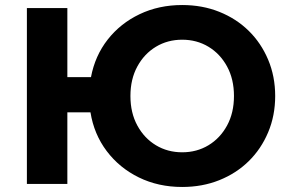

<svg xmlns="http://www.w3.org/2000/svg" viewBox="-20 -732 1154 764"><path d="M705 12Q610 12 532.5 -26Q455 -64 404.5 -131Q354 -198 340 -285H248V0H87V-700H248V-425H342Q358 -510 408.5 -574.5Q459 -639 535.5 -675.5Q612 -712 705 -712Q785 -712 852.5 -685Q920 -658 969.5 -609.5Q1019 -561 1047 -494.5Q1075 -428 1075 -350Q1075 -272 1047 -205.5Q1019 -139 969.5 -90.5Q920 -42 852.5 -15Q785 12 705 12ZM705 -126Q763 -126 809.5 -154Q856 -182 883.5 -232.5Q911 -283 911 -350Q911 -417 883.5 -467.5Q856 -518 809.5 -546Q763 -574 705 -574Q647 -574 600.5 -546Q554 -518 526.5 -467.5Q499 -417 499 -350Q499 -283 526.5 -232.5Q554 -182 600.5 -154Q647 -126 705 -126Z"/></svg>

Font: Montserrat
Style: Bold
Weight: 700
Designer: Julieta Ulanovsky
Foundry: Julieta Ulanovsky
Version: Version 9.000; ttfautohint (v1.8.4.7-5d5b)